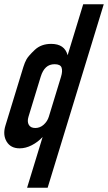

<svg xmlns="http://www.w3.org/2000/svg" viewBox="-35 -687 505 897"><path d="M449.7 -667H353.7L280.9 -429C271.7 -464.3 246.1 -482 204.1 -482C172.8 -482 147.2 -472.7 127.5 -454C107.8 -435.3 95.1 -420.8 89.2 -410.5C83.4 -400.2 78.4 -388 74.1 -374L-9.7 -100C-18.5 -71.3 -16.5 -46.5 -4 -25.5C8.6 -4.5 28.9 6 56.9 6C75.6 6 94.4 1.2 113.3 -8.5C132.3 -18.2 149.2 -31 164.1 -47L91.6 190H187.6ZM129.9 -89C115.3 -89 105.1 -94 99.5 -104C93.9 -114 93.5 -126.7 98.2 -142L155.3 -329C161.2 -348.3 169.5 -362.8 180.1 -372.5C190.7 -382.2 204.1 -387 220.1 -387C238.1 -387 248.9 -381.7 252.7 -371C256.4 -360.3 255.5 -346 250 -328L193.2 -142C188.7 -127.3 180.7 -114.8 169.2 -104.5C157.7 -94.2 144.6 -89 129.9 -89Z"/></svg>

Font: Din Kursivschrift
Style: Condensed Italic Polish
Weight: 400
Version: Version 1.07